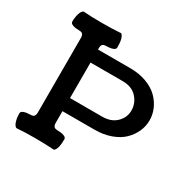

<svg xmlns="http://www.w3.org/2000/svg" viewBox="-163 -888 1041 1049"><g transform="rotate(30 357.5 -363.5)"><path d="M130.9 -128.4V-599.1Q130.9 -613.8 125 -621.8Q119.1 -629.9 100.1 -629.9Q77.6 -629.9 61.5 -635.7Q45.4 -641.6 45.4 -653.3Q45.4 -678.2 51.8 -700.9Q58.1 -723.6 71.3 -731.4Q121.1 -727.5 188 -727.5Q257.8 -727.5 308.6 -731.4Q329.6 -716.8 329.6 -653.3Q329.6 -641.6 313.5 -635.7Q297.4 -629.9 274.9 -629.9Q255.9 -629.9 249.8 -622.6Q243.7 -615.2 243.7 -602.5V-590.8H446.8Q503.4 -590.8 549.1 -574Q594.7 -557.1 623 -529.3Q651.4 -501.5 666.3 -467.3Q681.2 -433.1 681.2 -396Q681.2 -358.9 665.8 -324.7Q650.4 -290.5 622.1 -262.9Q593.8 -235.4 548.1 -218.8Q502.4 -202.1 446.8 -202.1H243.7V-129.4Q243.7 -122.1 244.4 -117.9Q245.1 -113.8 247.8 -108.4Q250.5 -103 257.3 -100.3Q264.2 -97.7 274.9 -97.7Q297.4 -97.7 313.5 -91.8Q329.6 -85.9 329.6 -74.2Q329.6 -10.7 308.6 3.9Q257.8 0 188 0Q121.1 0 71.3 3.9Q58.1 -3.9 51.8 -26.6Q45.4 -49.3 45.4 -74.2Q45.4 -85.9 61.5 -91.8Q77.6 -97.7 100.1 -97.7Q119.1 -97.7 125 -105.7Q130.9 -113.8 130.9 -128.4ZM243.7 -284.7H446.8Q502.9 -284.7 535.6 -316.9Q568.4 -349.1 568.4 -392.6Q568.4 -439.5 536.4 -474.1Q504.4 -508.8 446.8 -508.8H243.7Z"/></g></svg>

Font: Coustard
Style: Regular
Weight: 400
Foundry: vernon adams
Version: Version 1.000